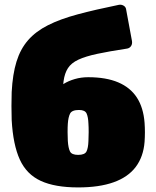

<svg xmlns="http://www.w3.org/2000/svg" viewBox="-20 -808 682 838"><path d="M321 10Q220 10 158 -18.5Q96 -47 66.5 -111.5Q37 -176 31 -284Q30 -313 30 -345.5Q30 -378 31 -406Q35 -484 52 -539Q69 -594 102.5 -632.5Q136 -671 189.5 -698Q243 -725 319.5 -745.5Q396 -766 499 -787Q510 -789 520 -783Q530 -777 531 -764L556 -629Q558 -616 552 -607Q546 -598 535 -596Q456 -584 404.5 -573Q353 -562 322 -547.5Q291 -533 276.5 -510.5Q262 -488 257.5 -454Q253 -420 253 -369L226 -414Q237 -429 258 -442Q279 -455 306.5 -463Q334 -471 365 -471Q443 -471 496 -448.5Q549 -426 577.5 -382Q606 -338 611 -272Q614 -231 611 -189Q606 -124 572.5 -79.5Q539 -35 476 -12.5Q413 10 321 10ZM321 -132Q350 -132 357.5 -147Q365 -162 366 -193Q367 -207 367 -231Q367 -255 366 -268Q365 -297 358 -312.5Q351 -328 325 -328Q294 -328 286 -312.5Q278 -297 276 -268Q275 -255 275 -231Q275 -207 276 -193Q278 -162 285.5 -147Q293 -132 321 -132Z"/></svg>

Font: Rubik Light Black
Style: Regular
Weight: 900
Version: Version 2.104